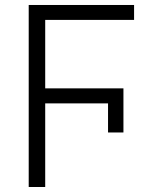

<svg xmlns="http://www.w3.org/2000/svg" viewBox="-20 -747 652 767"><path d="M473.1 -394V-217.8H411.6V-334H160.6V0H94.7V-727.1H515.6V-667.5H160.6V-394Z"/></svg>

Font: Interop Light
Style: Regular
Weight: 300
Designer: Rasmus Andersson, Google, Jang Haemin
Foundry: jhaemin
Version: Version 1.007